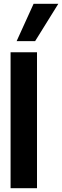

<svg xmlns="http://www.w3.org/2000/svg" viewBox="-20 -997 329 1017"><path d="M36 0V-720H176V0ZM68 -779 158 -977H289L166 -779Z"/></svg>

Font: Host Grotesk ExtraBold
Style: Regular
Weight: 800
Designer: Doğukan Karapınar
Foundry: Element Type
Version: Version 1.003; ttfautohint (v1.8.4.7-5d5b)